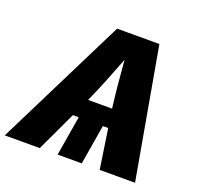

<svg xmlns="http://www.w3.org/2000/svg" viewBox="-148 -868 1047 1007"><g transform="rotate(20 375.5 -364.0)"><path d="M-22.5 0 339.8 -727.5H575.7L704.6 0H507.3L474.1 -221.7H444.3L407.2 0H272.5L309.6 -221.7H276.9L172.9 0ZM324.7 -324.2H458.5Q450.7 -384.8 444.3 -450.9Q438 -517.1 432.6 -587.4Q405.3 -517.1 378.7 -450.9Q352.1 -384.8 324.7 -324.2Z"/></g></svg>

Font: Inter Extra Bold
Style: Italic
Weight: 800
Italic angle: -9.39999°
Designer: Rasmus Andersson
Foundry: rsms
Version: Version 4.000;git-3c8e0fc